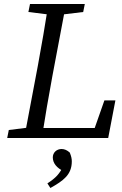

<svg xmlns="http://www.w3.org/2000/svg" viewBox="-20 -690 608 960"><path d="M16 0H142L152 -55H144L24 -40L16 0ZM101 0H189C205 -103 223 -207 242 -310L310 -670H222C206 -567 188 -463 169 -360L101 0ZM122 -630 243 -615H272L396 -630L404 -670H130L122 -630ZM142 0H521L557 -188H502L436 0L498 -50H151L142 0ZM232 250C296 214 339 184 339 117C339 105 337 93 329 73C316 61 302 55 288 55C264 55 244 72 244 97C244 126 264 150 298 166L301 132C277 182 259 199 217 227L232 250Z"/></svg>

Font: Source Serif Variable
Style: Italic
Weight: 389
Italic angle: -12°
Designer: Frank Grießhammer
Foundry: Adobe Systems Incorporated
Version: Version 3.001;hotconv 1.0.111;makeotfexe 2.5.65597